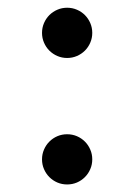

<svg xmlns="http://www.w3.org/2000/svg" viewBox="-20 -472 352 504"><path d="M90.3 -53.7Q90.3 -67.4 95.5 -79.3Q100.6 -91.3 109.6 -100.3Q118.7 -109.4 130.6 -114.5Q142.6 -119.6 156.2 -119.6Q169.9 -119.6 181.9 -114.5Q193.8 -109.4 202.9 -100.3Q211.9 -91.3 217 -79.3Q222.2 -67.4 222.2 -53.7Q222.2 -40 217 -28.1Q211.9 -16.1 202.9 -7.1Q193.8 2 181.9 7.1Q169.9 12.2 156.2 12.2Q142.6 12.2 130.6 7.1Q118.7 2 109.6 -7.1Q100.6 -16.1 95.5 -28.1Q90.3 -40 90.3 -53.7ZM90.3 -385.7Q90.3 -399.4 95.5 -411.4Q100.6 -423.3 109.6 -432.4Q118.7 -441.4 130.6 -446.5Q142.6 -451.7 156.2 -451.7Q169.9 -451.7 181.9 -446.5Q193.8 -441.4 202.9 -432.4Q211.9 -423.3 217 -411.4Q222.2 -399.4 222.2 -385.7Q222.2 -372.1 217 -360.1Q211.9 -348.1 202.9 -339.1Q193.8 -330.1 181.9 -325Q169.9 -319.8 156.2 -319.8Q142.6 -319.8 130.6 -325Q118.7 -330.1 109.6 -339.1Q100.6 -348.1 95.5 -360.1Q90.3 -372.1 90.3 -385.7Z"/></svg>

Font: Andika CyrE
Style: Regular
Weight: 400
Designer: Victor Gaultney, Annie Olsen, Julie Remington, Don Collingsworth, Eric Hays, Becca Hirsbrunner
Foundry: SIL International
Version: Version 5.000